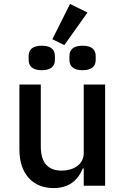

<svg xmlns="http://www.w3.org/2000/svg" viewBox="-20 -947 640 979"><path d="M407 0H516V-516H407V-166C407 -106 351 -77 295 -77C224 -77 188 -118 188 -200V-516H79V-184C79 -59 149 12 253 12C338 12 380 -34 402 -88H407ZM426 -883 337 -927 247 -747 308 -717ZM193 -589C242 -589 260 -611 260 -642V-661C260 -692 242 -714 193 -714C144 -714 126 -692 126 -661V-642C126 -611 144 -589 193 -589ZM401 -589C450 -589 468 -611 468 -642V-661C468 -692 450 -714 401 -714C352 -714 334 -692 334 -661V-642C334 -611 352 -589 401 -589Z"/></svg>

Font: IBM Mono Medium
Style: Regular
Weight: 500
Monospace: yes
Designer: Mike Abbink, Paul van der Laan, Pieter van Rosmalen
Foundry: Bold Monday
Version: Version 2.3